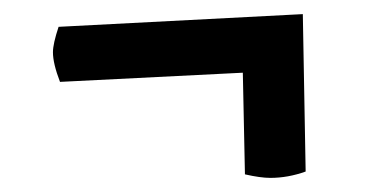

<svg xmlns="http://www.w3.org/2000/svg" viewBox="-20 -437 524 272"><path d="M327 -190 324 -334 65 -321Q55 -347 55 -363Q55 -375 63 -399L409 -417L413 -194Q388 -185 363 -185Q349 -185 327 -190Z"/></svg>

Font: Federant
Style: Medium
Weight: 500
Designer: Cyreal (www.cyreal.org)
Foundry: Cyreal (www.cyreal.org)
Version: Version 1.010